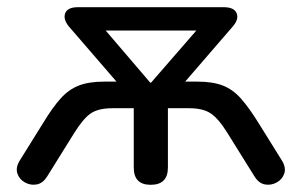

<svg xmlns="http://www.w3.org/2000/svg" viewBox="-20 -507 839 534"><path d="M399 7Q352 7 352 -41V-206H293Q254 -206 233 -192Q212 -178 187 -138L111 -16Q99 3 82 6Q65 9 49.5 0.5Q34 -8 28.5 -24Q23 -40 34 -59L100 -165Q126 -208 148.5 -233Q171 -258 199 -269Q227 -280 270 -280H304L171 -434Q155 -454 161.5 -470.5Q168 -487 197 -487H602Q631 -487 638 -470.5Q645 -454 628 -434L495 -280H529Q572 -280 600 -269Q628 -258 650.5 -232.5Q673 -207 699 -165L765 -59Q776 -40 770.5 -24Q765 -8 749.5 0.5Q734 9 717 6Q700 3 688 -16L612 -138Q587 -178 565.5 -192Q544 -206 506 -206H447V-41Q447 7 399 7ZM398 -277H400L526 -422H274Z"/></svg>

Font: Chiron GoRound TC
Style: Regular
Weight: 400
Designer: Ryoko NISHIZUKA 西塚涼子 (kana, bopomofo & ideographs); Paul D. Hunt (Latin, Greek & Cyrillic); Sandoll Communications 산돌커뮤니
Foundry: Adobe
Version: Version 1.000;hotconv 1.1.1;makeotfexe 2.6.0